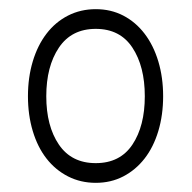

<svg xmlns="http://www.w3.org/2000/svg" viewBox="-20 -770 418 419"><path d="M189 -371Q156 -371 128.5 -385Q101 -399 81.5 -424Q62 -449 51.5 -484Q41 -519 41 -560Q41 -601 51.5 -636Q62 -671 81.5 -696.5Q101 -722 128.5 -736Q156 -750 189 -750Q222 -750 249 -736Q276 -722 295.5 -696.5Q315 -671 325.5 -636Q336 -601 336 -560Q336 -519 325.5 -484Q315 -449 295.5 -424Q276 -399 249 -385Q222 -371 189 -371ZM189 -414Q242 -414 269 -454.5Q296 -495 296 -560Q296 -625 269 -666Q242 -707 189 -707Q136 -707 108.5 -666Q81 -625 81 -560Q81 -495 108.5 -454.5Q136 -414 189 -414Z"/></svg>

Font: Encode Sans Compressed
Style: Light
Weight: 300
Designer: Pablo Impallari, Andres Torresi
Foundry: Pablo Impallari, Andres Torresi
Version: Version 1.000; ttfautohint (v1.00) -l 8 -r 50 -G 200 -x 14 -